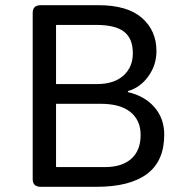

<svg xmlns="http://www.w3.org/2000/svg" viewBox="-20 -720 687 740"><path d="M137 0Q106 0 106 -30V-670Q106 -700 137 -700H359Q471 -700 527 -651Q583 -602 583 -523Q583 -469 551.5 -425.5Q520 -382 473 -369V-365Q538 -350 575.5 -306.5Q613 -263 613 -201Q613 -99 546.5 -49.5Q480 0 352 0ZM196 -396H354Q419 -396 455.5 -428.5Q492 -461 492 -515Q492 -571 458.5 -597.5Q425 -624 350 -624H196ZM196 -76H384Q450 -76 486 -108Q522 -140 522 -200Q522 -256 483 -288Q444 -320 367 -320H196Z"/></svg>

Font: Asap Semi Expanded
Style: Regular
Weight: 400
Width: 6
Designer: Pablo Cosgaya
Foundry: Omnibus-Type
Version: Version 3.001; ttfautohint (v1.8.4.7-5d5b)